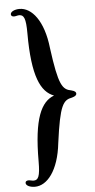

<svg xmlns="http://www.w3.org/2000/svg" viewBox="-64 -882 522 1053"><g transform="rotate(-5 197.5 -355.5)"><path d="M232.9 -93.8C260.7 -301.8 280.8 -326.2 330.1 -335.4C350.1 -340.8 355 -348.1 355 -355C355 -362.3 350.1 -369.6 330.1 -374.5C280.8 -383.8 260.7 -407.7 232.9 -616.7C216.3 -768.1 151.9 -844.7 85 -844.7C58.6 -844.7 35.2 -834 35.2 -819.3C35.2 -811 42 -806.2 51.8 -806.2C61.5 -806.2 70.8 -810.5 80.1 -810.5C106 -810.5 116.7 -791.5 116.7 -707C116.7 -471.2 160.6 -381.3 232.4 -355C160.6 -328.1 116.7 -238.8 116.7 -2.9C116.7 81.1 106 100.1 80.1 100.1C71.8 100.1 62.5 96.2 51.8 96.2C42 96.2 35.2 100.6 35.2 108.9C35.2 124.5 58.6 134.3 85 134.3C151.9 134.3 216.3 57.6 232.9 -93.8Z"/></g></svg>

Font: Stoke
Style: Regular
Weight: 400
Designer: Nicole Fally
Foundry: Nicole Fally
Version: Version 1.002